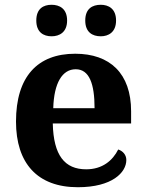

<svg xmlns="http://www.w3.org/2000/svg" viewBox="-20 -774 612 804"><path d="M402 -622C434 -622 466 -639 466 -688C466 -738 434 -754 402 -754C367 -754 337 -738 337 -688C337 -639 367 -622 402 -622ZM196 -622C229 -622 261 -639 261 -688C261 -738 229 -754 196 -754C162 -754 132 -738 132 -688C132 -639 162 -622 196 -622ZM306 10C450 10 509 -52 509 -104C509 -126 494 -142 475 -148C452 -102 409 -65 341 -65C251 -65 204 -123 201 -257H529V-308C529 -467 440 -549 295 -549C137 -549 47 -453 47 -265C47 -91 136 10 306 10ZM376 -321H203C206 -427 241 -484 297 -484C354 -484 376 -423 376 -321Z"/></svg>

Font: Noto Serif Georgian Bold
Style: Regular
Weight: 700
Designer: Monotype Design Team, Akaki Razmadze
Foundry: Google LLC
Version: Version 2.003